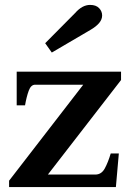

<svg xmlns="http://www.w3.org/2000/svg" viewBox="-20 -762 534 782"><path d="M164 -586 286 -709Q315 -742 347 -742Q371 -742 383.5 -729Q396 -716 396 -699Q396 -683 384 -668.5Q372 -654 348 -640L191 -548ZM17 -26 319 -417H123Q106 -417 97 -392.5Q88 -368 82 -333H48V-470H473V-436L175 -51H368Q393 -51 406.5 -75.5Q420 -100 431 -137H464L452 0H17Z"/></svg>

Font: Taviraj DemiBold
Style: Regular
Weight: 600
Designer: Katatrad Team
Foundry: CadsonDemak
Version: Version 1.030